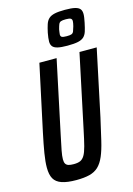

<svg xmlns="http://www.w3.org/2000/svg" viewBox="-139 -1010 752 1087"><g transform="rotate(-15 237.0 -466.0)"><path d="M169 8Q116 8 84 -3Q52 -14 38.5 -38Q25 -62 25 -103Q25 -138 33 -186.5Q41 -235 55 -301L138 -688H239L148 -258Q137 -207 131 -175.5Q125 -144 125 -125Q125 -108 130.5 -99Q136 -90 147.5 -86.5Q159 -83 178 -83Q202 -83 216.5 -89.5Q231 -96 241.5 -113.5Q252 -131 261 -165.5Q270 -200 282 -258L373 -688H474L392 -300Q375 -225 362.5 -171.5Q350 -118 335 -83Q320 -48 299 -28Q278 -8 246.5 0Q215 8 169 8ZM317 -740Q280 -740 259.5 -745Q239 -750 230.5 -761Q222 -772 222 -789Q222 -799 223.5 -811.5Q225 -824 228 -840Q234 -868 240.5 -887.5Q247 -907 259.5 -918.5Q272 -930 294.5 -935Q317 -940 355 -940Q393 -940 413.5 -935Q434 -930 442.5 -919.5Q451 -909 451 -890Q451 -880 449 -867.5Q447 -855 444 -840Q438 -811 432 -792Q426 -773 414 -761.5Q402 -750 379.5 -745Q357 -740 317 -740ZM327 -793Q347 -793 355.5 -796.5Q364 -800 368 -810Q372 -820 377 -838Q379 -846 380.5 -854Q382 -862 382 -867Q382 -878 374.5 -882.5Q367 -887 346 -887Q326 -887 317 -883.5Q308 -880 304 -870.5Q300 -861 295 -842Q294 -833 292.5 -825.5Q291 -818 291 -812Q291 -801 298.5 -797Q306 -793 327 -793Z"/></g></svg>

Font: Saira ExtraCondensed SemiBold
Style: Italic
Weight: 600
Width: 2
Italic angle: -12°
Designer: Hector Gatti with collaboration of the Omnibus-Type team
Foundry: Omnibus-Type
Version: Version 1.101